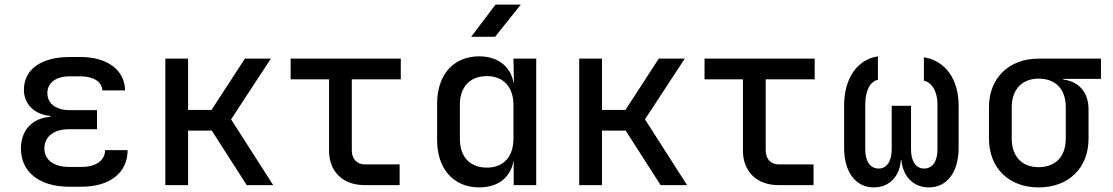

<svg xmlns="http://www.w3.org/2000/svg" viewBox="-20 -805 4840 835"><path d="M335 7C458 7 535 -54 535 -152H437C437 -108 398 -79 335 -79H280C214 -79 173 -110 173 -159C173 -211 214 -243 280 -243H402V-326H283C223 -326 186 -355 186 -400C186 -445 223 -473 283 -473H330C387 -473 424 -449 425 -412H524C522 -501 447 -557 330 -557H283C161 -557 84 -505 84 -414C84 -352 131 -306 199 -301V-297C118 -291 71 -237 71 -158C71 -58 151 7 280 7Z M699 0H798V-237H901L1053 0H1168L985 -286L1158 -550H1045L900 -327H798V-550H699Z M1565 0H1718V-90H1567C1532 -90 1510 -114 1510 -151V-460H1723V-550H1244V-460H1411V-150C1411 -59 1471 0 1565 0Z M2029 -645H2133L2245 -785H2135ZM2064 10C2145 10 2200 -32 2213 -104H2214V0H2312V-550H2213L2215 -447H2213C2200 -517 2144 -560 2064 -560C1953 -560 1881 -481 1881 -354V-196C1881 -69 1954 10 2064 10ZM2098 -76C2025 -76 1980 -121 1980 -202V-349C1980 -429 2025 -474 2098 -474C2169 -474 2213 -427 2213 -348V-202C2213 -123 2169 -76 2098 -76Z M2499 0H2598V-237H2701L2853 0H2968L2785 -286L2958 -550H2845L2700 -327H2598V-550H2499Z M3365 0H3518V-90H3367C3332 -90 3310 -114 3310 -151V-460H3523V-550H3044V-460H3211V-150C3211 -59 3271 0 3365 0Z M3780 10C3847 10 3893 -37 3898 -110H3900C3906 -37 3953 10 4020 10C4099 10 4149 -57 4149 -162V-346C4149 -461 4091 -541 3998 -556V-454C4034 -446 4057 -406 4057 -351V-155C4057 -103 4035 -72 3999 -72C3964 -72 3942 -103 3942 -155V-345H3858V-155C3858 -103 3836 -72 3801 -72C3765 -72 3743 -103 3743 -155V-351C3743 -410 3764 -451 3798 -458V-560C3707 -546 3651 -463 3651 -346V-162C3651 -57 3701 10 3780 10Z M4497 10C4628 10 4714 -75 4714 -202V-330C4714 -403 4672 -451 4604 -459V-462H4768V-550H4497C4367 -550 4281 -465 4281 -339V-202C4281 -75 4367 10 4497 10ZM4497 -78C4424 -78 4380 -125 4380 -202V-339C4380 -415 4424 -463 4497 -463C4571 -463 4615 -417 4615 -339V-202C4615 -125 4571 -78 4497 -78Z"/></svg>

Font: JetBrains Mono Medium
Style: Regular
Weight: 436
Monospace: yes
Designer: Philipp Nurullin, Konstantin Bulenkov
Foundry: JetBrains
Version: Version 2.305